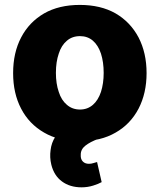

<svg xmlns="http://www.w3.org/2000/svg" viewBox="-20 -573 659 793"><path d="M309.6 10.3Q223.1 10.3 162.1 -25.4Q100.1 -61 67.4 -124Q34.2 -187 34.2 -271Q34.2 -355.5 67.4 -418.5Q100.1 -481.4 162.1 -517.6Q223.6 -552.7 309.6 -552.7Q396 -552.7 457.5 -517.6Q518.6 -481.9 552.2 -418.5Q585.4 -354.5 585.4 -271Q585.4 -188 552.2 -124Q518.6 -60.1 457.5 -25.4Q396.5 10.3 309.6 10.3ZM310.5 -120.6Q341.3 -120.6 363.8 -140.1Q385.3 -158.7 397 -193.4Q408.2 -228.5 408.2 -272Q408.2 -316.4 397 -351.6Q385.3 -386.2 363.8 -404.8Q341.8 -423.8 310.5 -423.8Q278.3 -423.8 256.3 -404.8Q233.4 -385.7 222.7 -351.6Q210.9 -317.4 210.9 -272Q210.9 -227.5 222.7 -193.4Q233.4 -159.2 256.3 -140.1Q278.8 -120.6 310.5 -120.6ZM316.9 200.7Q268.6 200.7 235.8 176.3Q203.1 152.3 191.9 106.9Q184.6 76.7 189 46.4Q192.4 16.6 208.5 -8.3Q224.6 -34.2 249.5 -44.9L387.2 0Q352.1 13.2 333 28.3Q313 43.9 313.5 66.9Q312.5 84.5 322.3 94.2Q331.5 103.5 347.2 103.5Q357.4 103.5 365.7 100.6Q373 98.1 380.9 96.2L399.9 179.2Q387.2 186.5 365.2 193.4Q342.3 200.7 316.9 200.7Z"/></svg>

Font: My Font
Style: Regular
Weight: 500
Designer: Rasmus Andersson
Foundry: rsms
Version: Version 0.001